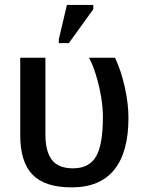

<svg xmlns="http://www.w3.org/2000/svg" viewBox="-20 -768 599 797"><path d="M513.2 -278.8Q513.2 -135.7 453.9 -63Q394.5 9.8 277.8 9.8Q166.5 9.8 115.2 -42.7Q64 -95.2 64 -207V-528.3H168.5V-209.5Q168.5 -139.6 195.3 -104.5Q222.2 -69.3 283.2 -69.3Q350.1 -69.3 378.7 -118.4Q407.2 -167.5 407.2 -282.7Q407.2 -322.8 399.2 -369.1Q391.1 -415.5 377.9 -458Q364.7 -500.5 349.6 -528.3H457.5Q483.4 -473.1 498.3 -405.3Q513.2 -337.4 513.2 -278.8ZM367.2 -729.5 265.6 -588.9H224.1V-605L257.8 -747.6H367.2Z"/></svg>

Font: Arimo Medium
Style: Regular
Weight: 500
Designer: Steve Matteson
Foundry: Monotype Imaging Inc.
Version: Version 1.33